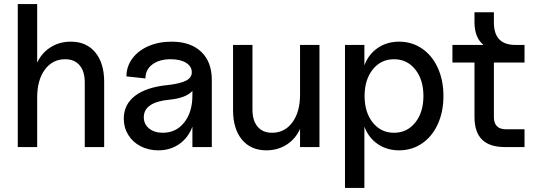

<svg xmlns="http://www.w3.org/2000/svg" viewBox="-20 -720 2608 940"><path d="M299 -430Q237 -430 199.5 -379Q162 -328 162 -243V0H67V-700H162V-413Q184 -461 227.5 -488.5Q271 -516 327 -516Q403 -516 446.5 -463.5Q490 -411 490 -319V0H395V-317Q395 -370 370 -400Q345 -430 299 -430Z M586 -139Q586 -209 642 -251.5Q698 -294 805 -304Q864 -311 891.5 -325.5Q919 -340 919 -366Q919 -395 891 -412.5Q863 -430 816 -430Q760 -430 726 -404.5Q692 -379 692 -336L599 -346Q599 -394 627.5 -433Q656 -472 706.5 -494Q757 -516 820 -516Q913 -516 965 -466.5Q1017 -417 1017 -329V0H922V-100Q902 -46 858 -15Q814 16 755 16Q707 16 668.5 -4Q630 -24 608 -59.5Q586 -95 586 -139ZM777 -70Q842 -70 882 -120.5Q922 -171 922 -253V-275Q891 -240 810 -232Q684 -220 684 -146Q684 -112 710 -91Q736 -70 777 -70Z M1121 -181V-500H1216V-183Q1216 -130 1241 -100Q1266 -70 1312 -70Q1374 -70 1411.5 -121Q1449 -172 1449 -257V-500H1544V0H1449V-89Q1427 -40 1383.5 -12Q1340 16 1284 16Q1208 16 1164.5 -36.5Q1121 -89 1121 -181Z M1764 -100V200H1669V-500H1764V-400Q1784 -454 1829 -485Q1874 -516 1934 -516Q1997 -516 2046.5 -482Q2096 -448 2123.5 -387.5Q2151 -327 2151 -250Q2151 -173 2123.5 -112.5Q2096 -52 2046.5 -18Q1997 16 1934 16Q1874 16 1829 -15Q1784 -46 1764 -100ZM1909 -70Q1973 -70 2013 -120Q2053 -170 2053 -250Q2053 -330 2013 -380Q1973 -430 1909 -430Q1845 -430 1805 -380Q1765 -330 1765 -250Q1765 -170 1805 -120Q1845 -70 1909 -70Z M2303 -414H2195V-500H2347Q2303 -536 2303 -612V-660H2398V-610Q2398 -500 2503 -500H2548V-414H2398V-147Q2398 -87 2458 -87H2548V0H2453Q2377 0 2340 -36.5Q2303 -73 2303 -148Z"/></svg>

Font: MedMera Sans Display
Style: Regular
Weight: 500
Designer: Kasper Nordkvist
Foundry: UNCUT.wtf
Version: Version 1.300